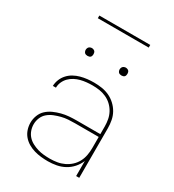

<svg xmlns="http://www.w3.org/2000/svg" viewBox="-210 -1002 1020 1127"><g transform="rotate(30 300.0 -438.0)"><path d="M292 8Q269 8 245.5 5.5Q222 3 199.5 -3.5Q177 -10 156.5 -22Q136 -34 121 -51.5Q106 -69 98.5 -91.5Q91 -114 91 -138Q91 -163 100.5 -187.5Q110 -212 128.5 -229Q147 -246 170.5 -256.5Q194 -267 219 -273.5Q244 -280 269.5 -282Q295 -284 320 -284H480V-336Q480 -360 475.5 -383.5Q471 -407 459.5 -428Q448 -449 430.5 -465.5Q413 -482 391 -492Q369 -502 345.5 -505.5Q322 -509 298 -509Q278 -509 258 -507Q238 -505 218.5 -500Q199 -495 181 -485.5Q163 -476 149 -462Q135 -448 126.5 -429Q118 -410 118 -390H97Q98 -413 106.5 -434Q115 -455 130.5 -472Q146 -489 166 -500Q186 -511 208 -517Q230 -523 252.5 -525.5Q275 -528 298 -528Q324 -528 350.5 -524Q377 -520 401 -509Q425 -498 445 -479.5Q465 -461 478 -438Q491 -415 496 -388.5Q501 -362 501 -336V0H480V-102Q469 -75 449.5 -53Q430 -31 404.5 -17Q379 -3 350 2.5Q321 8 292 8ZM295 -11Q319 -11 343.5 -15Q368 -19 390 -29.5Q412 -40 430 -56.5Q448 -73 459.5 -94.5Q471 -116 475.5 -140.5Q480 -165 480 -189V-265H320Q297 -265 274.5 -263.5Q252 -262 230 -256.5Q208 -251 186.5 -242.5Q165 -234 147.5 -219.5Q130 -205 121 -183.5Q112 -162 112 -139Q112 -118 119 -98Q126 -78 140 -62.5Q154 -47 173 -37Q192 -27 212 -21Q232 -15 253 -13Q274 -11 295 -11ZM415 -644Q410 -644 404.5 -645.5Q399 -647 395.5 -650.5Q392 -654 390 -659.5Q388 -665 388 -670Q388 -675 390 -680.5Q392 -686 395.5 -689.5Q399 -693 404.5 -695Q410 -697 415 -697Q420 -697 425.5 -695Q431 -693 434.5 -689.5Q438 -686 439.5 -680.5Q441 -675 441 -670Q441 -665 439.5 -659.5Q438 -654 434.5 -650.5Q431 -647 425.5 -645.5Q420 -644 415 -644ZM185 -644Q180 -644 174.5 -645.5Q169 -647 165.5 -650.5Q162 -654 160 -659.5Q158 -665 158 -670Q158 -675 160 -680.5Q162 -686 165.5 -689.5Q169 -693 174.5 -695Q180 -697 185 -697Q190 -697 195.5 -695Q201 -693 204.5 -689.5Q208 -686 209.5 -680.5Q211 -675 211 -670Q211 -665 209.5 -659.5Q208 -654 204.5 -650.5Q201 -647 195.5 -645.5Q190 -644 185 -644ZM127 -866V-884H472V-866Z"/></g></svg>

Font: Iosevka Aile Thin
Style: Regular
Weight: 100
Designer: Belleve Invis
Foundry: Belleve Invis
Version: Version 31.1.0; ttfautohint (v1.8.4)